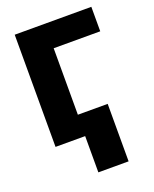

<svg xmlns="http://www.w3.org/2000/svg" viewBox="-136 -624 705 878"><g transform="rotate(-20 216.5 -185.0)"><path d="M417.2 -545.9V-426.8H190.6V0H44.3V-545.9ZM335.7 -103.3V176.4H188.5V-103.3Z"/></g></svg>

Font: Inter Tight
Style: Regular
Weight: 400
Designer: Rasmus Andersson
Foundry: rsms
Version: Version 3.002